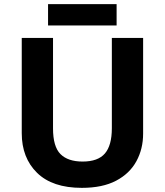

<svg xmlns="http://www.w3.org/2000/svg" viewBox="-20 -897 796 927"><path d="M671 -252Q671 -178 638.5 -118.5Q606 -59 540.5 -24.5Q475 10 375 10Q233 10 159 -62.5Q85 -135 85 -254V-714H236V-277Q236 -189 272 -153Q308 -117 379 -117Q453 -117 486.5 -156Q520 -195 520 -278V-714H671ZM543 -877V-774H212V-877Z"/></svg>

Font: Noto Sans Duployan
Style: Bold
Weight: 700
Designer: David Corbett
Foundry: David Corbett
Version: Version 3.001